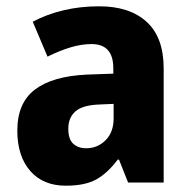

<svg xmlns="http://www.w3.org/2000/svg" viewBox="-20 -580 603 610"><path d="M295 -560Q392 -560 446 -510.5Q500 -461 500 -363V0H387L358 -73H354Q322 -30 286 -10Q250 10 189 10Q117 10 76 -37Q35 -84 35 -165Q35 -253 91 -295.5Q147 -338 256 -343L340 -346V-363Q340 -440 271 -440Q239 -440 204 -429.5Q169 -419 131 -400L84 -511Q127 -534 180.5 -547Q234 -560 295 -560ZM296 -248Q242 -246 219.5 -226Q197 -206 197 -171Q197 -138 212.5 -123.5Q228 -109 254 -109Q290 -109 315.5 -134.5Q341 -160 341 -204V-250Z"/></svg>

Font: Noto Sans Devanagari SemiCondensed ExtraBold
Style: Regular
Weight: 800
Width: 4
Designer: Jelle Bosma - Monotype Design Team
Foundry: Monotype Imaging Inc.
Version: Version 2.004; ttfautohint (v1.8.4.7-5d5b)